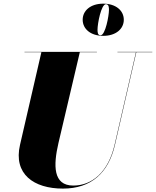

<svg xmlns="http://www.w3.org/2000/svg" viewBox="-20 -1040 872 1074"><path d="M442.5 -929.5C442.5 -878.5 486.5 -839.5 557.5 -839.5C628.5 -839.5 672.5 -878.5 672.5 -929.5C672.5 -980.5 628.5 -1019.5 557.5 -1019.5C486.5 -1019.5 442.5 -980.5 442.5 -929.5ZM525.5 -874.5C525.5 -906.5 545.5 -1016.5 572.5 -1016.5C589.5 -1016.5 589.5 -996.5 589.5 -984.5C589.5 -952.5 569.5 -842.5 542.5 -842.5C525.5 -842.5 525.5 -862.5 525.5 -874.5ZM117 -750V-748H211.5L92 -230C54 -66 169 15 332 15C490 15 587 -73 623 -230L742.5 -748H832V-750H637V-748H740.5L621 -230C585.5 -76.5 494 -2 390 -2C276 -2 278 -115 307 -240L426.5 -748H522V-750Z"/></svg>

Font: Bodoni* 96pt Fatface
Style: Italic
Weight: 900
Italic angle: -13°
Version: Version 2.3